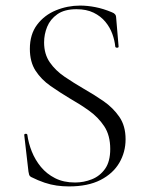

<svg xmlns="http://www.w3.org/2000/svg" viewBox="-20 -656 525 688"><path d="M138 -504Q138 -462 158.5 -432.5Q179 -403 211.5 -381Q244 -359 280 -338Q317 -317 351 -293.5Q385 -270 407.5 -237.5Q430 -205 430 -157Q430 -111 407.5 -72.5Q385 -34 340 -11Q295 12 227 12Q205 12 183.5 9Q162 6 139.5 -1.5Q117 -9 91 -22Q86 -25 84.5 -29.5Q83 -34 82 -41L67 -171Q66 -176 71.5 -176.5Q77 -177 78 -173Q82 -143 94 -113Q106 -83 126.5 -58Q147 -33 177.5 -17.5Q208 -2 249 -2Q280 -2 309 -13.5Q338 -25 356.5 -51Q375 -77 375 -122Q375 -171 353.5 -203.5Q332 -236 299 -259.5Q266 -283 229 -304Q194 -325 161 -348Q128 -371 107.5 -402.5Q87 -434 87 -481Q87 -533 113 -567.5Q139 -602 180.5 -619Q222 -636 267 -636Q293 -636 321.5 -630.5Q350 -625 381 -612Q389 -609 392.5 -604.5Q396 -600 396 -595L405 -489Q405 -485 399.5 -485Q394 -485 393 -489Q391 -511 382.5 -534.5Q374 -558 357.5 -578Q341 -598 315.5 -610.5Q290 -623 254 -623Q211 -623 185.5 -605Q160 -587 149 -560Q138 -533 138 -504Z"/></svg>

Font: Cormorant Light Light
Style: Regular
Weight: 300
Version: Version 4.000